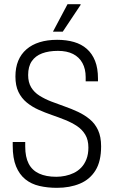

<svg xmlns="http://www.w3.org/2000/svg" viewBox="-20 -889 540 921"><path d="M253 12Q208 12 169 3Q130 -6 101.5 -29Q73 -52 57 -91Q41 -130 41 -190Q41 -195 41 -199Q41 -203 41 -208H101Q101 -203 101 -197Q101 -191 101 -186Q101 -136 117.5 -104Q134 -72 167.5 -56.5Q201 -41 250 -41Q271 -41 293 -45.5Q315 -50 334.5 -59.5Q354 -69 369.5 -85Q385 -101 394.5 -125Q404 -149 404 -181Q404 -218 389 -243Q374 -268 349 -284.5Q324 -301 293 -313.5Q262 -326 228.5 -337.5Q195 -349 164 -363Q133 -377 108 -397.5Q83 -418 68.5 -448Q54 -478 54 -522Q54 -565 67.5 -597.5Q81 -630 107 -652.5Q133 -675 170 -686.5Q207 -698 254 -698Q299 -698 335 -687.5Q371 -677 396.5 -654.5Q422 -632 436 -597Q450 -562 450 -512V-499H391V-519Q391 -558 375.5 -586.5Q360 -615 330.5 -630Q301 -645 258 -645Q214 -645 182 -633Q150 -621 132.5 -595.5Q115 -570 115 -529Q115 -494 129.5 -470Q144 -446 169.5 -430Q195 -414 226 -402Q257 -390 290 -378.5Q323 -367 354 -352.5Q385 -338 410.5 -317Q436 -296 450.5 -264.5Q465 -233 465 -187Q465 -115 438 -71.5Q411 -28 363 -8Q315 12 253 12ZM234 -737 304 -869H366L367 -866L281 -737Z"/></svg>

Font: Archivo Condensed ExtraLight
Style: Regular
Weight: 250
Width: 3
Designer: Hector Gatti
Foundry: Omnibus-Type
Version: Version 2.001